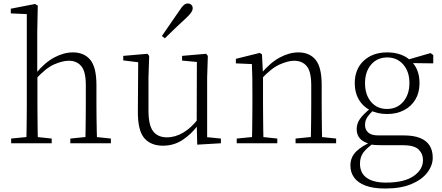

<svg xmlns="http://www.w3.org/2000/svg" viewBox="-20 -823 2541 1103"><path d="M44 0V-27L154 -38H174L277 -27V0ZM131 0Q132 -24 132.5 -64.5Q133 -105 133.5 -149Q134 -193 134 -226V-742L42 -746V-773L181 -800L197 -791L194 -637V-399L195 -387V-226Q195 -193 195.5 -149Q196 -105 196.5 -64.5Q197 -24 198 0ZM384 0V-27L493 -38H513L617 -27V0ZM470 0Q471 -24 471.5 -64Q472 -104 472.5 -148Q473 -192 473 -226V-334Q473 -412 447 -443Q421 -474 375 -474Q339 -474 291 -453Q243 -432 185 -368L170 -399H184Q237 -464 292 -493Q347 -522 399 -522Q463 -522 498.5 -479.5Q534 -437 534 -334V-226Q534 -192 534.5 -148Q535 -104 536 -64Q537 -24 538 0Z M916 14Q846 14 808.5 -30Q771 -74 772 -185L774 -478L793 -463L688 -476V-502L827 -514L837 -502L833 -377V-188Q833 -103 860 -68.5Q887 -34 939 -34Q987 -34 1032.5 -61Q1078 -88 1116 -137L1135 -103H1117Q1078 -51 1028 -18.5Q978 14 916 14ZM1113 8 1110 -116V-117L1111 -467L1026 -475V-502L1164 -514L1174 -502L1170 -377V-35L1249 -27V0ZM910 -616Q936 -655 962.5 -692.5Q989 -730 1012 -764Q1026 -786 1036.5 -794.5Q1047 -803 1059 -803Q1070 -803 1078.5 -796Q1087 -789 1087 -775Q1087 -765 1079.5 -753Q1072 -741 1052 -722Q1023 -696 991.5 -665.5Q960 -635 927 -603Z M1340 0V-27L1450 -38H1470L1573 -27V0ZM1427 0Q1428 -24 1428.5 -64.5Q1429 -105 1429.5 -149Q1430 -193 1430 -226V-281Q1430 -333 1429.5 -375.5Q1429 -418 1427 -455L1335 -459V-485L1472 -519L1485 -511L1491 -393V-392V-226Q1491 -193 1491.5 -149Q1492 -105 1492.5 -64.5Q1493 -24 1494 0ZM1678 0V-27L1787 -38H1808L1911 -27V0ZM1765 0Q1766 -24 1766.5 -64Q1767 -104 1767.5 -148Q1768 -192 1768 -226V-334Q1768 -412 1742 -443Q1716 -474 1670 -474Q1635 -474 1586.5 -452.5Q1538 -431 1480 -368L1470 -398H1478Q1532 -463 1587 -492.5Q1642 -522 1694 -522Q1758 -522 1793 -479.5Q1828 -437 1828 -335V-226Q1828 -192 1828.5 -148Q1829 -104 1829.5 -64Q1830 -24 1831 0Z M2193 260Q2123 260 2079 243Q2035 226 2014 196.5Q1993 167 1993 128Q1993 80 2026.5 47Q2060 14 2124 -13L2130 -3Q2087 27 2067.5 53Q2048 79 2048 117Q2048 171 2086.5 198.5Q2125 226 2197 226Q2302 226 2356 188.5Q2410 151 2410 97Q2410 61 2385 36Q2360 11 2293 11H2167Q2150 11 2134 10Q2118 9 2104 5V3Q2029 -15 2029 -82Q2029 -113 2048 -140Q2067 -167 2109 -201V-210L2133 -198Q2104 -170 2090.5 -150.5Q2077 -131 2077 -105Q2077 -79 2095 -62Q2113 -45 2154 -45H2301Q2356 -45 2392.5 -30.5Q2429 -16 2447.5 12.5Q2466 41 2466 83Q2466 127 2435 168Q2404 209 2343.5 234.5Q2283 260 2193 260ZM2204 -168Q2148 -168 2106 -190Q2064 -212 2041 -251.5Q2018 -291 2018 -345Q2018 -426 2069.5 -474Q2121 -522 2204 -522Q2246 -522 2280.5 -510Q2315 -498 2338 -475L2340 -473Q2390 -428 2390 -345Q2390 -291 2366.5 -251.5Q2343 -212 2301 -190Q2259 -168 2204 -168ZM2203 -197Q2261 -197 2296.5 -238.5Q2332 -280 2332 -346Q2332 -412 2296.5 -452.5Q2261 -493 2205 -493Q2147 -493 2112 -452Q2077 -411 2077 -345Q2077 -279 2111.5 -238Q2146 -197 2203 -197ZM2309 -461V-478H2315L2453 -518L2469 -507V-459Z"/></svg>

Font: Source Han Serif JP VF
Style: Regular
Weight: 250
Designer: Ryoko NISHIZUKA 西塚涼子 (kana & ideographs); Frank Grießhammer (Latin, Greek & Cyrillic); Wenlong ZHANG 张文龙 (bopomofo); San
Foundry: Adobe
Version: Version 2.001;hotconv 1.1.0;makeotfexe 2.6.0